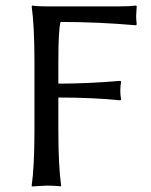

<svg xmlns="http://www.w3.org/2000/svg" viewBox="-20 -668 544 691"><path d="M407 -645Q446 -645 470 -648L472 -645Q470 -617 470 -611Q470 -597 472 -581L470 -577Q332 -589 198 -589Q190 -562 190 -445V-367Q295 -367 413 -377L416 -374Q413 -360 413 -342Q413 -324 416 -310L413 -307Q314 -317 190 -317V-200Q190 -71 200 0L198 3Q181 0 147 0L95 3L94 0Q104 -68 104 -200V-445Q104 -574 94 -645L96 -648Q113 -645 147 -645Z"/></svg>

Font: Libertinus Sans
Style: Regular
Weight: 400
Designer: Philipp H. Poll
Foundry: Khaled Hosny
Version: Version 6.1